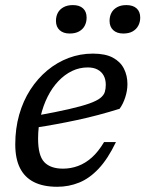

<svg xmlns="http://www.w3.org/2000/svg" viewBox="-20 -706 558 736"><path d="M316 -447.5Q284.5 -447.5 256 -433.8Q227.5 -420 203.8 -395Q180 -370 162.8 -335.8Q145.5 -301.5 135.8 -260.5Q126 -219.5 126 -174.5Q126 -109.5 149.8 -84.5Q173.5 -59.5 221.5 -59.5Q251.5 -59.5 279.2 -69.8Q307 -80 332 -102.2Q357 -124.5 379 -161.5H424.5Q393.5 -97 358.2 -59.5Q323 -22 283.2 -6Q243.5 10 199.5 10Q146 10 110.2 -8Q74.5 -26 56.5 -62Q38.5 -98 38.5 -152.5Q38.5 -213 53.5 -266Q68.5 -319 96.2 -362Q124 -405 161.2 -436Q198.5 -467 243 -483.8Q287.5 -500.5 336 -500.5Q384 -500.5 413 -484.8Q442 -469 455.2 -442.5Q468.5 -416 468.5 -383.5Q468.5 -359 460.2 -333.2Q452 -307.5 438.5 -289Q398.5 -276.5 357.2 -265.5Q316 -254.5 275 -245.8Q234 -237 194.5 -229.8Q155 -222.5 118 -217L121 -263Q196 -276.5 244.8 -287.8Q293.5 -299 322.2 -309.2Q351 -319.5 364.5 -330.2Q378 -341 381.8 -353.5Q385.5 -366 385.5 -381Q385.5 -401.5 377.5 -416.2Q369.5 -431 354.2 -439.2Q339 -447.5 316 -447.5ZM247 -577.5Q222.5 -577.5 208.5 -590.5Q194.5 -603.5 194.5 -626Q194.5 -643 201.5 -656.5Q208.5 -670 223.2 -678.2Q238 -686.5 259.5 -686.5Q284.5 -686.5 298.2 -674Q312 -661.5 312 -638.5Q312 -621.5 305 -607.8Q298 -594 283.5 -585.8Q269 -577.5 247 -577.5ZM452.5 -577.5Q428 -577.5 414 -590.5Q400 -603.5 400 -626Q400 -643 407 -656.5Q414 -670 428.5 -678.2Q443 -686.5 464.5 -686.5Q489.5 -686.5 503.5 -674Q517.5 -661.5 517.5 -638.5Q517.5 -621.5 510.2 -607.8Q503 -594 488.8 -585.8Q474.5 -577.5 452.5 -577.5Z"/></svg>

Font: Newsreader 9pt
Style: Italic
Weight: 400
Italic angle: -17°
Designer: Hugues Gentile
Foundry: Production Type
Version: Version 1.003